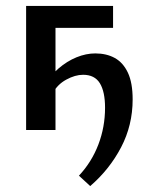

<svg xmlns="http://www.w3.org/2000/svg" viewBox="-20 -438 493 647"><path d="M284 189 246 154Q289 108 311.5 49Q334 -10 334 -75Q334 -129 316.5 -157.5Q299 -186 260 -186Q233 -186 203 -169.5Q173 -153 158 -124L126 -146Q149 -183 177.5 -207.5Q206 -232 238 -245Q270 -258 301 -258Q339 -258 367 -242.5Q395 -227 411 -193Q427 -159 427 -103Q427 -16 388 58.5Q349 133 284 189ZM68 0V-418H167V0ZM119 -344V-418H361V-344Z"/></svg>

Font: Ysabeau Office SemiBold
Style: Regular
Weight: 600
Designer: Christian Thalmann (Catharsis Fonts)
Version: Version 2.001;gftools[0.9.30]; featfreeze: tnum,lnum,ss02